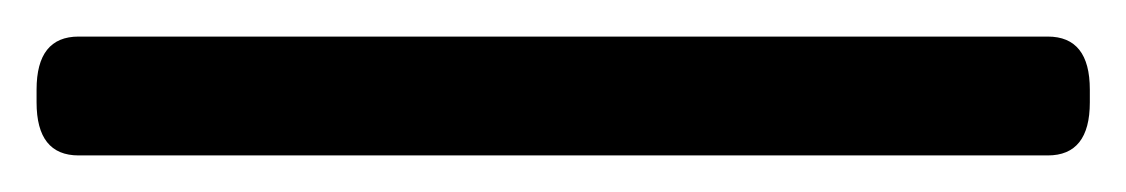

<svg xmlns="http://www.w3.org/2000/svg" viewBox="-40 53 616 105"><path d="M3 138Q-20 138 -20 109V102Q-20 73 3 73H533Q556 73 556 102V109Q556 138 533 138Z"/></svg>

Font: Asap Medium
Style: Regular
Weight: 500
Designer: Pablo Cosgaya
Foundry: Omnibus-Type
Version: Version 3.001; ttfautohint (v1.8.3)